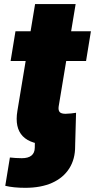

<svg xmlns="http://www.w3.org/2000/svg" viewBox="-20 -692 459 927"><path d="M5.4 205.1 27.8 68.4Q41 69.8 55.4 70.8Q69.8 71.8 85.4 71.8Q116.2 71.8 131.8 59.1Q147.5 46.4 147.9 21.5L148.4 -8.8H343.3L342.8 13.2Q343.3 75.7 314.5 121.1Q285.6 166.5 231.7 190.7Q177.7 214.8 102.1 214.8Q74.2 214.8 49.8 212.4Q25.4 210 5.4 205.1ZM418.9 -541 395.5 -397.5H31.2L54.7 -541ZM149.4 -672.4H345.2L263.2 -177.7Q260.7 -159.7 268.1 -151.1Q275.4 -142.6 296.4 -142.6Q305.7 -142.6 323.2 -144.3Q340.8 -146 347.2 -147.5L343.3 -5.9Q311.5 1.5 281.2 4.2Q251 6.8 223.6 6.8Q129.9 6.8 90.1 -34.2Q50.3 -75.2 64 -156.7Z"/></svg>

Font: Inter 17pt Black
Style: Italic
Weight: 900
Italic angle: -9.3988°
Version: Version 4.001;git-66647c0bb